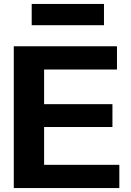

<svg xmlns="http://www.w3.org/2000/svg" viewBox="-20 -955 666 975"><path d="M50 0V-720H574V-602H204V-426H551V-310H204V-118H586V0ZM141 -827V-935H508V-827Z"/></svg>

Font: Instrument Sans
Style: Bold
Weight: 700
Designer: Rodrigo Fuenzalida
Foundry: fragTYPE
Version: Version 1.000; ttfautohint (v1.8.4.7-5d5b);gftools[0.9.28]